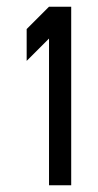

<svg xmlns="http://www.w3.org/2000/svg" viewBox="-20 -721 289 566"><path d="M124.5 -607.4 58.6 -541.5V-635.3L124.5 -701.2H189.9V-174.8H124.5Z"/></svg>

Font: Aeronef
Style: Regular
Weight: 400
Designer: Peter Wiegel - CAT-Fonts Germany
Foundry: CAT-Fonts, Peter Wiegel
Version: Version 0.002